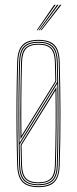

<svg xmlns="http://www.w3.org/2000/svg" viewBox="-20 -770 318 795"><path d="M139.2 5Q110.2 5 91 -3.6Q71.8 -12.2 62 -32Q52.2 -51.8 51.2 -85Q49.2 -154.5 48.5 -223.4Q47.8 -292.2 48.4 -364.1Q49 -436 51.2 -514Q52.2 -546.8 61.6 -566.8Q71 -586.8 90 -595.9Q109 -605 139.2 -605Q169.5 -605 188.6 -595.9Q207.8 -586.8 217 -566.8Q226.2 -546.8 227.2 -514Q230 -410.8 230.4 -305.2Q230.8 -199.8 227.2 -85Q226.2 -51.8 216.5 -32Q206.8 -12.2 187.6 -3.6Q168.5 5 139.2 5ZM139.2 1Q180.8 1 201.4 -18Q222 -37 223.2 -85.2Q226.8 -202 226.5 -305.8Q226.2 -409.5 223.2 -513.8Q222.5 -546.2 213.1 -565.2Q203.8 -584.2 185.4 -592.6Q167 -601 139.2 -601Q111.5 -601 93.1 -592.6Q74.8 -584.2 65.5 -565.2Q56.2 -546.2 55.2 -513.8Q53.2 -444.2 52.5 -375.2Q51.8 -306.2 52.4 -234.6Q53 -163 55.2 -85.2Q56.2 -53.2 65.6 -34.2Q75 -15.2 93.4 -7.1Q111.8 1 139.2 1ZM139.2 -3Q97.8 -3 79.1 -22.1Q60.5 -41.2 59.2 -85.2Q57.2 -159 56.5 -229.2Q55.8 -299.5 56.5 -369.9Q57.2 -440.2 59.2 -513.8Q60.5 -558.5 79.1 -577.8Q97.8 -597 139.2 -597Q180.8 -597 199.4 -577.8Q218 -558.5 219.2 -513.8Q221.2 -444.2 222 -375.2Q222.8 -306.2 222.1 -234.5Q221.5 -162.8 219.2 -85.2Q218 -41.2 199.4 -22.1Q180.8 -3 139.2 -3ZM139.2 -7Q178.8 -7 196.4 -25.2Q214 -43.5 215.2 -85.5Q218 -179.5 218.4 -262.8Q218.8 -346 217.2 -424L61.2 -171.5Q61.5 -157.8 61.9 -142.9Q62.2 -128 62.6 -113.4Q63 -98.8 63.2 -85.5Q64.5 -44 81.9 -25.5Q99.2 -7 139.2 -7ZM139.2 -11Q102.8 -11 85.6 -28Q68.5 -45 67.2 -85.5Q67 -96.8 66.5 -116.6Q66 -136.5 65.6 -153Q65.2 -169.5 65.2 -170.2L213.5 -409.8Q214.8 -331.5 214.4 -253.9Q214 -176.2 211.2 -85.5Q210.2 -43.8 192.4 -27.4Q174.5 -11 139.2 -11ZM139.2 -15Q174.5 -15 190.4 -31.5Q206.2 -48 207.2 -85.8Q209.8 -172 210.4 -244.5Q211 -317 209.8 -395.5L69.2 -169.2Q69.5 -155.8 69.9 -138.9Q70.2 -122 70.6 -107.4Q71 -92.8 71.2 -85.5Q72.5 -47.8 88.2 -31.4Q104 -15 139.2 -15ZM61 -179 217 -431.5Q216.8 -450.5 216.2 -474.6Q215.8 -498.8 215.2 -513.5Q214 -556 196.4 -574.5Q178.8 -593 139.2 -593Q99.8 -593 82.1 -574.5Q64.5 -556 63.2 -513.5Q60.8 -423.2 60.2 -343.4Q59.8 -263.5 61 -179ZM64.8 -193.2Q64 -245.8 64 -297.4Q64 -349 64.9 -402.4Q65.8 -455.8 67.2 -513.5Q68.5 -555.8 86.1 -572.4Q103.8 -589 139.2 -589Q176.2 -589 193.2 -571.6Q210.2 -554.2 211.2 -513.5Q211.8 -503 212 -488.4Q212.2 -473.8 212.5 -459Q212.8 -444.2 213 -432.8ZM68.8 -207.5 209 -433.8Q208.8 -450.8 208.2 -473.8Q207.8 -496.8 207.2 -513.5Q206.2 -551.8 190.4 -568.4Q174.5 -585 139.2 -585Q104 -585 88.2 -568.4Q72.5 -551.8 71.2 -513.5Q69 -436.8 68.4 -360.1Q67.8 -283.5 68.8 -207.5ZM132.2 -645 204.2 -750H210.2L136.2 -645ZM148.2 -645 228.2 -750H234.2L152.2 -645ZM140.2 -645 216.2 -750H222.2L144.2 -645Z"/></svg>

Font: Big Shoulders Inline Thin
Style: Regular
Weight: 100
Designer: Patric King
Foundry: XO Type Co
Version: Version 2.002